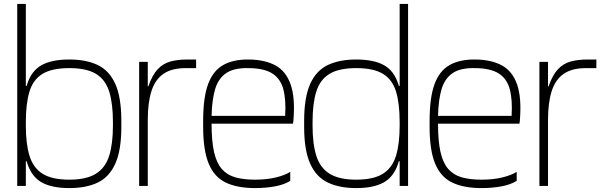

<svg xmlns="http://www.w3.org/2000/svg" viewBox="-20 -950 3067 981"><path d="M334 11Q247 11 195 -17Q143 -45 120 -113.5Q97 -182 97 -302V-332Q97 -452 119 -520.5Q141 -589 193 -617.5Q245 -646 334 -646Q420 -646 479 -618Q538 -590 569 -521.5Q600 -453 600 -332V-302Q600 -182 569 -113.5Q538 -45 479 -17Q420 11 334 11ZM109 -126V-148H124V-126ZM68 0V-930H112V0ZM334 -32Q421 -32 469.5 -62Q518 -92 537.5 -153Q557 -214 557 -308V-326Q557 -421 538 -482Q519 -543 470.5 -572.5Q422 -602 334 -602Q245 -602 197 -572.5Q149 -543 130.5 -482Q112 -421 112 -326V-308Q112 -214 131 -153Q150 -92 198 -62Q246 -32 334 -32ZM109 -491V-511H124V-491Z M691 0V-634H735V-509H738Q758 -567 786 -596.5Q814 -626 851.5 -636Q889 -646 937 -646H982V-602H929Q858 -602 815.5 -573Q773 -544 754 -485Q735 -426 735 -336V0Z M1283 11Q1193 11 1134 -17Q1075 -45 1046.5 -113.5Q1018 -182 1018 -302V-332Q1018 -451 1043 -519.5Q1068 -588 1120 -617.5Q1172 -647 1252 -646Q1333 -645 1387 -616Q1441 -587 1465 -518.5Q1489 -450 1479 -332L1477 -318H1061Q1061 -230 1073.5 -174Q1086 -118 1113 -87Q1140 -56 1182 -44Q1224 -32 1283 -32Q1343 -32 1390 -43.5Q1437 -55 1463 -72V-26Q1431 -6 1383.5 2.5Q1336 11 1283 11ZM1061 -358H1437Q1442 -441 1427.5 -494.5Q1413 -548 1371.5 -574.5Q1330 -601 1252 -602Q1177 -604 1136.5 -577Q1096 -550 1079.5 -495.5Q1063 -441 1061 -358Z M1800 11Q1715 11 1655.5 -17Q1596 -45 1565 -113.5Q1534 -182 1534 -302V-332Q1534 -453 1565 -521.5Q1596 -590 1655.5 -618Q1715 -646 1800 -646Q1889 -646 1941 -617.5Q1993 -589 2015 -520.5Q2037 -452 2037 -332V-302Q2037 -182 2014 -113.5Q1991 -45 1939 -17Q1887 11 1800 11ZM2010 -126V-148H2025V-126ZM1800 -32Q1888 -32 1936 -62Q1984 -92 2003 -153Q2022 -214 2022 -308V-326Q2022 -421 2003.5 -482Q1985 -543 1937 -572.5Q1889 -602 1800 -602Q1712 -602 1663.5 -572.5Q1615 -543 1596 -482Q1577 -421 1577 -326V-308Q1577 -214 1596.5 -153Q1616 -92 1664.5 -62Q1713 -32 1800 -32ZM2010 -491V-511H2025V-491ZM2022 0V-930H2065V0Z M2440 11Q2350 11 2291 -17Q2232 -45 2203.5 -113.5Q2175 -182 2175 -302V-332Q2175 -451 2200 -519.5Q2225 -588 2277 -617.5Q2329 -647 2409 -646Q2490 -645 2544 -616Q2598 -587 2622 -518.5Q2646 -450 2636 -332L2634 -318H2218Q2218 -230 2230.5 -174Q2243 -118 2270 -87Q2297 -56 2339 -44Q2381 -32 2440 -32Q2500 -32 2547 -43.5Q2594 -55 2620 -72V-26Q2588 -6 2540.5 2.5Q2493 11 2440 11ZM2218 -358H2594Q2599 -441 2584.5 -494.5Q2570 -548 2528.5 -574.5Q2487 -601 2409 -602Q2334 -604 2293.5 -577Q2253 -550 2236.5 -495.5Q2220 -441 2218 -358Z M2736 0V-634H2780V-509H2783Q2803 -567 2831 -596.5Q2859 -626 2896.5 -636Q2934 -646 2982 -646H3027V-602H2974Q2903 -602 2860.5 -573Q2818 -544 2799 -485Q2780 -426 2780 -336V0Z"/></svg>

Font: Matangi Light
Style: Regular
Weight: 300
Designer: Prashant Pant
Foundry: The Graphic Ant
Version: Version 3.002